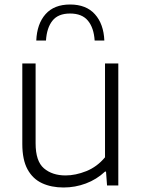

<svg xmlns="http://www.w3.org/2000/svg" viewBox="-20 -823 632 852"><path d="M262 9Q208 9 166.8 -10Q125.5 -29 102.2 -71.5Q79 -114 79 -184.5V-541.5H138V-187Q138 -107.5 175 -76Q212 -44.5 271 -44.5Q315 -44.5 362.8 -63.5Q410.5 -82.5 446 -125V-541.5H505V0H455L450.5 -61.5H446Q408.5 -26.5 361 -8.8Q313.5 9 262 9ZM141 -643Q144 -717 182 -760Q220 -803 291 -803Q362.5 -803 401.2 -759.8Q440 -716.5 443 -643H400Q396.5 -699.5 370.2 -731.2Q344 -763 291 -763Q238 -763 212.8 -731.2Q187.5 -699.5 184 -643Z"/></svg>

Font: Encode Sans Semi Expanded Light
Style: Regular
Weight: 300
Width: 6
Designer: Multiple Designers
Foundry: Impallari Type
Version: Version 3.000; ttfautohint (v1.8.3) -l 8 -r 50 -G 200 -x 14 